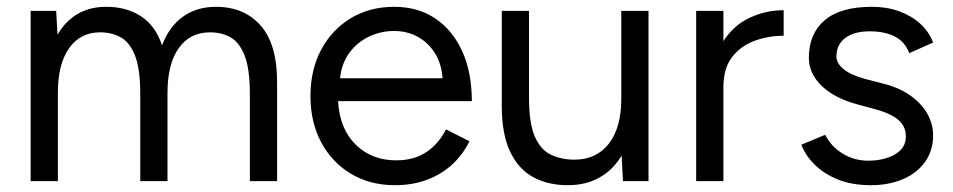

<svg xmlns="http://www.w3.org/2000/svg" viewBox="-20 -532 2799 564"><path d="M70 0V-500H145L149 -430Q172 -470 208 -491Q244 -512 292 -512Q352 -512 394.5 -484Q437 -456 456 -399Q477 -454 517.5 -483Q558 -512 614 -512Q698 -512 746.5 -456Q795 -400 794 -286V0H714V-256Q714 -330 698.5 -369Q683 -408 657 -422.5Q631 -437 597 -437Q538 -437 505 -390.5Q472 -344 472 -259V0H392V-256Q392 -330 376.5 -369Q361 -408 334.5 -422.5Q308 -437 274 -437Q216 -437 183 -390.5Q150 -344 150 -259V0Z M1140 12Q1067 12 1011 -21.5Q955 -55 923.5 -114Q892 -173 892 -250Q892 -327 923.5 -386Q955 -445 1010.5 -478.5Q1066 -512 1138 -512Q1208 -512 1259 -477.5Q1310 -443 1338 -381Q1366 -319 1366 -235H973Q978 -153 1025 -107Q1072 -61 1144 -61Q1197 -61 1233.5 -86Q1270 -111 1290 -152L1359 -117Q1340 -78 1308.5 -49Q1277 -20 1234.5 -4Q1192 12 1140 12ZM979 -302H1280Q1277 -345 1257.5 -376Q1238 -407 1207 -424Q1176 -441 1137 -441Q1099 -441 1064 -424.5Q1029 -408 1006 -376.5Q983 -345 979 -302Z M1648 12Q1590 12 1546.5 -11.5Q1503 -35 1478.5 -86.5Q1454 -138 1454 -220V-500H1534V-244Q1534 -170 1551 -131Q1568 -92 1598.5 -77.5Q1629 -63 1667 -63Q1732 -63 1768.5 -110Q1805 -157 1805 -241V-500H1885V0H1810L1806 -75Q1781 -33 1741 -10.5Q1701 12 1648 12Z M2025 0V-500H2105V-411Q2135 -458 2182.5 -480Q2230 -502 2282 -502V-427Q2238 -427 2197.5 -412.5Q2157 -398 2131 -365Q2105 -332 2105 -275V0Z M2538 12Q2483 12 2442 -4.5Q2401 -21 2373.5 -48Q2346 -75 2334 -107L2404 -136Q2421 -102 2455 -81Q2489 -60 2530 -60Q2577 -60 2609 -78.5Q2641 -97 2641 -131Q2641 -162 2617.5 -181Q2594 -200 2548 -212L2500 -225Q2432 -243 2394 -279.5Q2356 -316 2356 -362Q2356 -433 2402.5 -472.5Q2449 -512 2541 -512Q2585 -512 2621 -499Q2657 -486 2683 -462.5Q2709 -439 2721 -407L2651 -376Q2638 -410 2608 -425Q2578 -440 2535 -440Q2489 -440 2463 -420.5Q2437 -401 2437 -366Q2437 -346 2458.5 -328.5Q2480 -311 2522 -300L2572 -287Q2621 -275 2654 -251.5Q2687 -228 2704 -198Q2721 -168 2721 -134Q2721 -89 2697 -56Q2673 -23 2632 -5.5Q2591 12 2538 12Z"/></svg>

Font: Figtree
Style: Regular
Weight: 400
Designer: Erik Kennedy
Foundry: Erik Kennedy
Version: Version 2.002